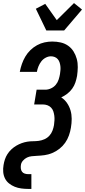

<svg xmlns="http://www.w3.org/2000/svg" viewBox="-30 -1013 553 1248"><path d="M154 215Q131 215 108.5 212Q86 209 66 201Q46 193 29 179.5Q12 166 2.5 147Q-7 128 -9 105.5Q-11 83 -7 60Q-4 41 2 23Q8 5 18.5 -11.5Q29 -28 44 -42Q59 -56 76 -66Q93 -76 111 -82.5Q129 -89 147.5 -92Q166 -95 184.5 -95Q203 -95 222 -97.5Q241 -100 259 -108Q277 -116 290.5 -130.5Q304 -145 311 -163.5Q318 -182 321 -200Q323 -215 324 -230.5Q325 -246 323 -261Q321 -276 316.5 -289.5Q312 -303 302 -313.5Q292 -324 278 -329Q264 -334 249 -334H192L208 -430H265Q283 -430 301.5 -438.5Q320 -447 332.5 -462Q345 -477 351 -495.5Q357 -514 360 -532Q362 -545 363 -558Q364 -571 362.5 -583.5Q361 -596 357 -608Q353 -620 345 -629Q337 -638 325.5 -642.5Q314 -647 301 -647Q284 -647 267 -638Q250 -629 238.5 -614Q227 -599 220 -581.5Q213 -564 210 -547V-546H99V-548Q104 -573 112.5 -597.5Q121 -622 134.5 -645Q148 -668 167.5 -687Q187 -706 210.5 -719Q234 -732 259.5 -737.5Q285 -743 309 -743Q338 -743 364.5 -737Q391 -731 412.5 -716Q434 -701 448 -678.5Q462 -656 469 -630Q476 -604 475.5 -576Q475 -548 471 -520Q467 -498 460 -477Q453 -456 439.5 -437Q426 -418 407 -403.5Q388 -389 368 -380Q390 -366 405.5 -343.5Q421 -321 428.5 -295Q436 -269 436 -240.5Q436 -212 431 -183Q427 -158 418 -132.5Q409 -107 393.5 -85Q378 -63 356.5 -46Q335 -29 310 -18.5Q285 -8 259.5 -4.5Q234 -1 208 0Q192 1 176 2.5Q160 4 145.5 11Q131 18 119.5 31Q108 44 106 59Q104 71 105.5 83Q107 95 113.5 103.5Q120 112 131 115.5Q142 119 154 119H174V215ZM271 -815 203 -956 264 -988 339 -882 451 -993 503 -951 387 -815Z"/></svg>

Font: Iosevka Term Curly Oblique
Style: Bold
Weight: 700
Italic angle: -9°
Designer: Belleve Invis
Foundry: Belleve Invis
Version: Version 32.3.0